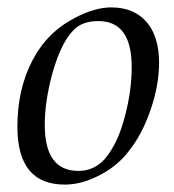

<svg xmlns="http://www.w3.org/2000/svg" viewBox="-20 -485 470 519"><path d="M410 -315Q410 -255 387 -188Q364 -121 327 -75Q297 -36 248.5 -11Q200 14 155 14Q27 14 27 -142Q27 -243 67 -320.5Q107 -398 183 -437Q236 -465 281 -465Q345 -465 380 -421Q410 -382 410 -315ZM336 -304Q336 -428 246 -428Q209 -428 187 -411Q148 -380 122 -288Q101 -212 101 -147Q101 -23 192 -23Q234 -23 263 -55Q299 -97 318 -172Q336 -240 336 -304Z"/></svg>

Font: GFS Didot
Style: Italic
Weight: 400
Italic angle: -12°
Designer: Takis Katsoulidis and George D. Matthiopoulos
Foundry: George Matthiopoulos and Takis Katsoulidis
Version: Version 1.0